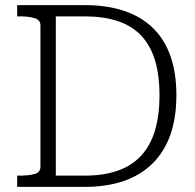

<svg xmlns="http://www.w3.org/2000/svg" viewBox="-20 -730 760 750"><path d="M47 -666V-710H311Q397 -710 463.5 -688Q530 -666 576 -622Q622 -578 645.5 -512Q669 -446 669 -358Q669 -270 645.5 -203.5Q622 -137 576 -91.5Q530 -46 463.5 -23Q397 0 311 0H47V-44H58Q93 -44 115.5 -50.5Q138 -57 138 -79V-631Q138 -652 115.5 -659Q93 -666 58 -666ZM311 -666H198V-44H311Q384 -44 439 -63Q494 -82 530.5 -121Q567 -160 585 -219Q603 -278 603 -358Q603 -438 585 -496Q567 -554 530.5 -592Q494 -630 439 -648Q384 -666 311 -666Z"/></svg>

Font: Roboto Serif SemiCondensed ExtraLight
Style: Regular
Weight: 250
Width: 4
Designer: Greg Gazdowicz
Foundry: Commercial Type
Version: Version 1.007